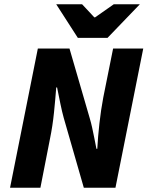

<svg xmlns="http://www.w3.org/2000/svg" viewBox="-20 -878 690 898"><path d="M27 0 157 -651H305L400 -324Q406 -304 411 -281Q416 -258 421 -233Q426 -208 431 -182H435Q438 -238 445 -301Q452 -364 463 -422L509 -651H650L520 0H372L278 -327Q270 -356 262.5 -392.5Q255 -429 247 -469H243Q239 -415 232.5 -351.5Q226 -288 214 -230L169 0ZM344 -701 243 -858H364L421 -797H425L512 -858H634L483 -701Z"/></svg>

Font: Source Sans 3 ExtraLight ExtraBold
Style: Italic
Weight: 800
Italic angle: -11°
Version: Version 3.052;hotconv 1.1.0;makeotfexe 2.6.0